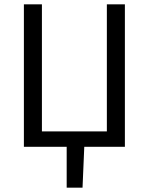

<svg xmlns="http://www.w3.org/2000/svg" viewBox="-20 -676 685 884"><path d="M90 0V-656H173V-71H472V-656H555V0H368L360 188H287V0Z"/></svg>

Font: Swei Fan Sans CJK TC
Style: Regular
Weight: 400
Version: Version 2.130